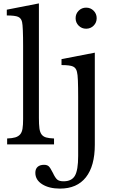

<svg xmlns="http://www.w3.org/2000/svg" viewBox="-20 -850 669 1130"><path d="M209 -156Q209 -118 212 -95Q215 -72 224.5 -59Q234 -46 251.5 -41Q269 -36 298 -35V0H22V-35Q52 -36 70 -41.5Q88 -47 98.5 -59Q109 -71 112.5 -92.5Q116 -114 116 -149V-580Q116 -634 114.5 -670.5Q113 -707 110 -720Q105 -743 86.5 -751Q68 -759 20 -759V-793L209 -830ZM538 2Q538 127 485.5 193.5Q433 260 333 260Q269 260 228.5 234.5Q188 209 188 167Q188 144 201.5 132Q215 120 239 120Q257 120 266.5 128.5Q276 137 291 167Q305 197 317 207Q329 217 354 217Q402 217 421 184Q440 151 440 68V-280Q440 -338 438.5 -375.5Q437 -413 433 -427Q428 -450 410 -458.5Q392 -467 342 -467V-502L538 -540ZM425 -743Q425 -769 443 -787Q461 -805 487 -805Q513 -805 531 -787Q549 -769 549 -743Q549 -717 531 -699Q513 -681 487 -681Q461 -681 443 -699Q425 -717 425 -743Z"/></svg>

Font: Libre Baskerville
Style: Regular
Weight: 400
Designer: Pablo Impallari, Rodrigo Fuenzalida
Foundry: Pablo Impallari, Rodrigo Fuenzalida
Version: Version 1.000; ttfautohint (v0.93) -l 8 -r 50 -G 200 -x 14 -